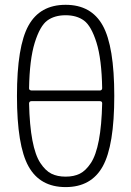

<svg xmlns="http://www.w3.org/2000/svg" viewBox="-20 -760 540 790"><path d="M109.4 -343.8Q100.6 -343.8 99.6 -335Q101.6 -244.1 113.3 -182.6Q125 -121.1 146 -89.4Q167 -57.6 191.4 -45.4Q215.8 -33.2 250 -33.2Q284.2 -33.2 308.6 -45.4Q333 -57.6 354 -89.4Q375 -121.1 386.7 -182.6Q398.4 -244.1 400.4 -335Q400.4 -343.8 390.6 -343.8ZM99.6 -396.5Q99.6 -388.7 109.4 -387.7H390.6Q399.4 -387.7 400.4 -396.5Q398.4 -516.6 377 -585Q355.5 -653.3 325.7 -675.3Q295.9 -697.3 250 -697.3Q204.1 -697.3 174.3 -675.3Q144.5 -653.3 123 -584.5Q101.6 -515.6 99.6 -396.5ZM402.8 -75.7Q355.5 9.8 250 9.8Q144.5 9.8 97.2 -75.7Q49.8 -161.1 49.8 -365.2Q49.8 -569.3 97.2 -654.8Q144.5 -740.2 250 -740.2Q355.5 -740.2 402.8 -654.8Q450.2 -569.3 450.2 -365.2Q450.2 -161.1 402.8 -75.7Z"/></svg>

Font: Rounded Mgen+ 1mn light
Style: Regular
Weight: 200
Designer: [Source Han Sans]
Ryoko NISHIZUKA  (kana & ideographs); Paul D. Hunt (Latin, Greek & Cyrillic); Wenlong ZHANG  (bopomofo
Version: Version 1.059.20150602